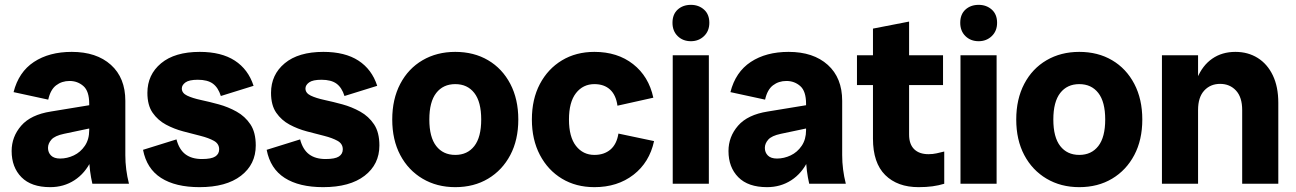

<svg xmlns="http://www.w3.org/2000/svg" viewBox="-20 -758 5346 792"><path d="M361 0Q355 -26 351.5 -53Q348 -80 348 -106V-330Q348 -382 324 -403Q300 -424 267 -424Q235 -424 211.5 -406Q188 -388 179 -347L36 -378Q57 -461 120 -502.5Q183 -544 276 -544Q378 -544 437.5 -490.5Q497 -437 497 -342V-118Q497 -59 512 0ZM187 14Q109 14 68.5 -27Q28 -68 28 -135Q28 -194 67.5 -239.5Q107 -285 190 -298L391 -331V-237L244 -206Q206 -198 192 -182Q178 -166 178 -148Q178 -129 190.5 -116.5Q203 -104 228 -104Q257 -104 284.5 -117Q312 -130 330 -156.5Q348 -183 348 -221H382Q382 -149 356.5 -96Q331 -43 287 -14.5Q243 14 187 14Z M803 14Q704 14 644.5 -24Q585 -62 570 -140L708 -183Q719 -141 745 -121.5Q771 -102 813 -102Q852 -102 868 -112.5Q884 -123 884 -142Q884 -165 862.5 -177Q841 -189 807.5 -197.5Q774 -206 736 -216Q698 -226 664.5 -244Q631 -262 609.5 -293Q588 -324 588 -375Q588 -450 644.5 -497Q701 -544 804 -544Q893 -544 948.5 -508Q1004 -472 1026 -404L891 -362Q880 -397 858 -413Q836 -429 796 -429Q760 -429 745 -418Q730 -407 730 -393Q730 -374 752 -363.5Q774 -353 809 -345.5Q844 -338 882.5 -327.5Q921 -317 956 -297.5Q991 -278 1013 -245Q1035 -212 1035 -158Q1035 -80 974 -33Q913 14 803 14Z M1313 14Q1214 14 1154.5 -24Q1095 -62 1080 -140L1218 -183Q1229 -141 1255 -121.5Q1281 -102 1323 -102Q1362 -102 1378 -112.5Q1394 -123 1394 -142Q1394 -165 1372.5 -177Q1351 -189 1317.5 -197.5Q1284 -206 1246 -216Q1208 -226 1174.5 -244Q1141 -262 1119.5 -293Q1098 -324 1098 -375Q1098 -450 1154.5 -497Q1211 -544 1314 -544Q1403 -544 1458.5 -508Q1514 -472 1536 -404L1401 -362Q1390 -397 1368 -413Q1346 -429 1306 -429Q1270 -429 1255 -418Q1240 -407 1240 -393Q1240 -374 1262 -363.5Q1284 -353 1319 -345.5Q1354 -338 1392.5 -327.5Q1431 -317 1466 -297.5Q1501 -278 1523 -245Q1545 -212 1545 -158Q1545 -80 1484 -33Q1423 14 1313 14Z M1858 14Q1782 14 1723 -21Q1664 -56 1631 -118.5Q1598 -181 1598 -265Q1598 -349 1631 -412Q1664 -475 1723 -509.5Q1782 -544 1858 -544Q1935 -544 1993.5 -509.5Q2052 -475 2085 -412Q2118 -349 2118 -265Q2118 -181 2085 -118.5Q2052 -56 1993.5 -21Q1935 14 1858 14ZM1858 -119Q1908 -119 1936.5 -155.5Q1965 -192 1965 -265Q1965 -338 1936.5 -374.5Q1908 -411 1858 -411Q1808 -411 1779.5 -374.5Q1751 -338 1751 -265Q1751 -192 1779.5 -155.5Q1808 -119 1858 -119Z M2432 14Q2356 14 2298 -21Q2240 -56 2207 -119Q2174 -182 2174 -265Q2174 -349 2207 -411.5Q2240 -474 2298 -509Q2356 -544 2432 -544Q2527 -544 2591.5 -493.5Q2656 -443 2675 -355L2527 -322Q2521 -366 2496.5 -388.5Q2472 -411 2432 -411Q2385 -411 2356 -374Q2327 -337 2327 -265Q2327 -193 2356 -156Q2385 -119 2432 -119Q2472 -119 2498 -141Q2524 -163 2531 -207L2678 -176Q2659 -88 2593 -37Q2527 14 2432 14Z M2755 0V-530H2904V0ZM2830 -588Q2797 -588 2775.5 -609Q2754 -630 2754 -664Q2754 -699 2775.5 -718.5Q2797 -738 2830 -738Q2862 -738 2884 -718.5Q2906 -699 2906 -664Q2906 -630 2884 -609Q2862 -588 2830 -588Z M3318 0Q3312 -26 3308.5 -53Q3305 -80 3305 -106V-330Q3305 -382 3281 -403Q3257 -424 3224 -424Q3192 -424 3168.5 -406Q3145 -388 3136 -347L2993 -378Q3014 -461 3077 -502.5Q3140 -544 3233 -544Q3335 -544 3394.5 -490.5Q3454 -437 3454 -342V-118Q3454 -59 3469 0ZM3144 14Q3066 14 3025.5 -27Q2985 -68 2985 -135Q2985 -194 3024.5 -239.5Q3064 -285 3147 -298L3348 -331V-237L3201 -206Q3163 -198 3149 -182Q3135 -166 3135 -148Q3135 -129 3147.5 -116.5Q3160 -104 3185 -104Q3214 -104 3241.5 -117Q3269 -130 3287 -156.5Q3305 -183 3305 -221H3339Q3339 -149 3313.5 -96Q3288 -43 3244 -14.5Q3200 14 3144 14Z M3769 14Q3682 14 3631.5 -36Q3581 -86 3581 -186V-640L3730 -669V-203Q3730 -163 3751 -142.5Q3772 -122 3810 -122Q3828 -122 3843.5 -125.5Q3859 -129 3875 -133V0Q3852 7 3826.5 10.5Q3801 14 3769 14ZM3515 -407V-530H3870V-407Z M3942 0V-530H4091V0ZM4017 -588Q3984 -588 3962.5 -609Q3941 -630 3941 -664Q3941 -699 3962.5 -718.5Q3984 -738 4017 -738Q4049 -738 4071 -718.5Q4093 -699 4093 -664Q4093 -630 4071 -609Q4049 -588 4017 -588Z M4432 14Q4356 14 4297 -21Q4238 -56 4205 -118.5Q4172 -181 4172 -265Q4172 -349 4205 -412Q4238 -475 4297 -509.5Q4356 -544 4432 -544Q4509 -544 4567.5 -509.5Q4626 -475 4659 -412Q4692 -349 4692 -265Q4692 -181 4659 -118.5Q4626 -56 4567.5 -21Q4509 14 4432 14ZM4432 -119Q4482 -119 4510.5 -155.5Q4539 -192 4539 -265Q4539 -338 4510.5 -374.5Q4482 -411 4432 -411Q4382 -411 4353.5 -374.5Q4325 -338 4325 -265Q4325 -192 4353.5 -155.5Q4382 -119 4432 -119Z M5104 0V-304Q5104 -357 5078.5 -384.5Q5053 -412 5013 -412Q4973 -412 4947.5 -384.5Q4922 -357 4922 -304H4896Q4896 -381 4918 -434.5Q4940 -488 4980.5 -516Q5021 -544 5076 -544Q5128 -544 5168 -519Q5208 -494 5230.5 -447Q5253 -400 5253 -334V0ZM4773 0V-530H4922V0Z"/></svg>

Font: Radio Canada Big
Style: Bold
Weight: 700
Designer: Étienne Aubert Bonn
Foundry: Coppers and Brasses
Version: Version 1.001